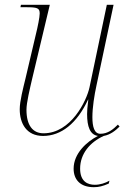

<svg xmlns="http://www.w3.org/2000/svg" viewBox="-20 -556 533 798"><path d="M370 222C390 222 407 218 432 207L435 195C417 205 396 212 374 212C345 212 313 199 313 145C313 83 354 35 411 9C439 4 461 -14 477 -30L470 -38C450 -18 428 0 397 0C372 0 364 -29 364 -69C364 -109 372 -160 381 -201L452 -536H424L352 -193C340 -137 275 -2 161 -2C116 -2 90 -35 90 -100C90 -129 104 -187 114 -230L187 -536H67L65 -526H87C135 -526 145 -523 145 -500C145 -485 137 -445 129 -413L86 -230C76 -189 62 -135 62 -102C62 -43 90 9 159 9C234 9 300 -43 346 -142H347C343 -111 342 -93 342 -82C342 -30 354 4 387 9C340 33 286 82 286 145C286 190 313 222 370 222Z"/></svg>

Font: Noto Serif Display Thin
Style: Italic
Weight: 100
Italic angle: -12°
Designer: Monotype Design Team
Foundry: Monotype Imaging Inc.
Version: Version 2.009